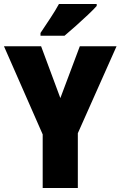

<svg xmlns="http://www.w3.org/2000/svg" viewBox="-20 -947 607 967"><path d="M284 -453 382 -714H567L372 -276V0H195V-270L0 -714H187ZM467 -917Q451 -899 422.5 -872Q394 -845 362.5 -817Q331 -789 305 -767H184V-781Q208 -817 233.5 -855.5Q259 -894 277 -927H467Z"/></svg>

Font: Noto Sans Kannada Condensed Black
Style: Regular
Weight: 900
Width: 3
Designer: Jelle Bosma - Monotype Design Team
Foundry: Monotype Imaging Inc.
Version: Version 2.005; ttfautohint (v1.8.4.7-5d5b)